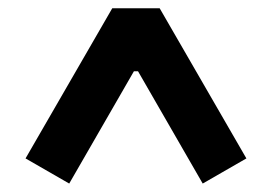

<svg xmlns="http://www.w3.org/2000/svg" viewBox="-20 -785 660 466"><path d="M42 -400.5 148 -339.5 305 -612H315L472 -339.5L578 -400.5L367.5 -765H252.5Z"/></svg>

Font: Monaspace Krypton
Style: Bold
Weight: 700
Designer: Riley Cran & the Lettermatic Team
Foundry: Lettermatic
Version: Version 1.200 (Monaspace Krypton)